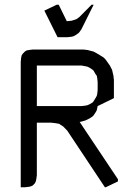

<svg xmlns="http://www.w3.org/2000/svg" viewBox="-20 -794 572 814"><path d="M67.9 0V-532.2L69.8 -549.8L71.8 -559.1L76.2 -565.9L85 -575.2L92.8 -580.1L102.1 -582L119.1 -584H334L351.1 -582L377 -575.2L394 -565.9L419.9 -549.8L428.2 -541L445.8 -516.1L455.1 -498L460.9 -473.1L462.9 -455.1V-377.9L394 -344.2L390.1 -326.2L384.8 -316.9L377 -305.2L373 -300.8L359.9 -292L341.8 -283.2L317.9 -276.9L319.8 -273.9L480 -34.2V-24.9L428.2 0H424.8L265.1 -240.2L248 -257.8L234.9 -266.1L231 -269L213.9 -272L196.8 -273.9H136.2V-50.8L133.8 -34.2L131.8 -24.9L127.9 -17.1L119.1 -7.8L110.8 -3.9L102.1 -2L85 0ZM136.2 -344.2H326.2L341.8 -346.2L351.1 -348.1L359.9 -352.1L373 -359.9L377 -365.2L384.8 -377.9L390.1 -387.2L392.1 -395L394 -412.1V-445.8L392.1 -463.9L390.1 -473.1L384.8 -480L377 -494.1L373 -498L359.9 -506.8L351.1 -511.2L341.8 -513.2L326.2 -516.1H136.2ZM168 -749 220.2 -773.9H229L263.2 -704.1L283.2 -706.1L298.8 -710.9L304.2 -712.9L316.9 -722.2L368.2 -773.9H377L325.2 -669.9L316.9 -658.2L313 -653.8L298.8 -644L291 -640.1L283.2 -638.2L265.1 -636.2H224.1Z"/></svg>

Font: Petahja
Style: Regular
Weight: 400
Designer: T. Christopher White
Version: Version 1.1